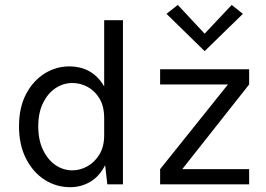

<svg xmlns="http://www.w3.org/2000/svg" viewBox="-20 -766 1107 798"><path d="M272 12Q213.5 12 165.2 -19Q117 -50 88 -107Q59 -164 59 -241Q59 -319 88.2 -374.8Q117.5 -430.5 165 -460.2Q212.5 -490 267 -490Q365 -490 413 -406.5V-682H491V0H426L417 -79.5Q393 -32.5 354.8 -10.2Q316.5 12 272 12ZM281 -58Q313 -58 343.2 -74.8Q373.5 -91.5 393.2 -124Q413 -156.5 413 -204V-275Q413 -323.5 393.8 -356Q374.5 -388.5 344.2 -404.8Q314 -421 281 -421Q242.5 -421 210.2 -399.2Q178 -377.5 158.5 -337.2Q139 -297 139 -241Q139 -184.5 158.5 -143.5Q178 -102.5 210.2 -80.2Q242.5 -58 281 -58ZM1015.5 0H645.5V-63L927.5 -415H645.5V-478H1015.5V-415L737.5 -63H1015.5ZM830.5 -553.5 672 -708.5 719 -745.5 830.5 -626 943 -745.5 989.5 -708.5Z"/></svg>

Font: Betina Sans
Style: Regular
Weight: 400
Designer: Jonathan Pinhorn (font) & Cristiano Sobral (main changes)
Version: Version 2.001;April 28, 2021;FontCreator 13.0.0.2655 32-bit;